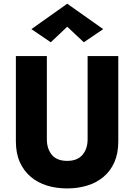

<svg xmlns="http://www.w3.org/2000/svg" viewBox="-20 -1009 741 1058"><path d="M67.5 -700V-230Q67.5 -164 89.3 -115.5Q111.2 -67 149.7 -34.5Q188.2 -2 239.3 13.7Q290.5 29.3 350.5 29.3Q408.8 29.3 460.3 13.7Q511.8 -2 550.5 -34.5Q589.2 -67 610.5 -115.5Q631.8 -164 631.8 -230V-700H462.8V-242.2Q462.8 -188.5 434.3 -155.5Q405.7 -122.5 350.5 -122.5Q293.8 -122.5 266 -155.5Q238.2 -188.5 238.2 -242.2V-700ZM350.5 -861.8 441.8 -776 548.7 -848.5 350.5 -988.5 153 -848.5 259.8 -776Z"/></svg>

Font: Jost* Book
Style: Regular
Weight: 400
Version: Version 3.000